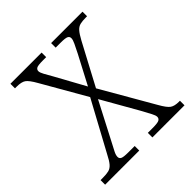

<svg xmlns="http://www.w3.org/2000/svg" viewBox="-154 -640 744 744"><g transform="rotate(-45 218.0 -268.0)"><path d="M0 0V-25H11Q32 -25 44.5 -28Q57 -31 67 -42.5Q77 -54 89 -78L199 -281L95 -462Q77 -494 64.5 -502.5Q52 -511 26 -511H17V-536H188V-511H171Q142 -511 135 -506.5Q128 -502 128 -494Q128 -486 135.5 -472.5Q143 -459 155 -438L222 -316L284 -434Q295 -456 302 -470.5Q309 -485 309 -494Q309 -503 301 -507Q293 -511 267 -511H240V-536H412V-511H406Q386 -511 374 -508Q362 -505 352.5 -494.5Q343 -484 330 -460L239 -289L363 -74Q381 -42 393.5 -33.5Q406 -25 429 -25H435V0H259V-25H285Q313 -25 321 -29.5Q329 -34 329 -43Q329 -51 321.5 -65Q314 -79 300 -105L215 -254L135 -100Q124 -79 117 -65.5Q110 -52 110 -42Q110 -33 118 -29Q126 -25 151 -25H187V0Z"/></g></svg>

Font: Noto Serif Tamil Condensed ExtraLight
Style: Regular
Weight: 200
Width: 3
Designer: Indian Type Foundry, Tom Grace, and the Monotype Design Team
Foundry: Monotype Imaging Inc.
Version: Version 2.004; ttfautohint (v1.8.4.7-5d5b)